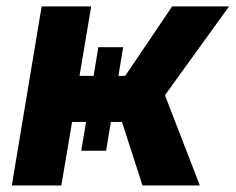

<svg xmlns="http://www.w3.org/2000/svg" viewBox="-20 -565 718 585"><path d="M16 0H166.9L199.6 -193.5H242.2L227.6 -105.8H303.3L317.8 -193.5H351.6L414.1 0H588.8L482.6 -274.9L677.9 -545.5H504.6L361.5 -333.8H340.9L355.1 -421.2H279.5L265.3 -333.8H222.3L257.8 -545.5H106.9Z"/></svg>

Font: Magic Ui Pro
Style: Bold Italic
Weight: 700
Italic angle: -9.39999°
Designer: Stefan Endress, Andreas Faust
Version: Version 1.000;FEAKit 1.0